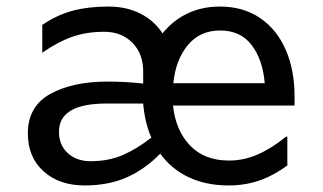

<svg xmlns="http://www.w3.org/2000/svg" viewBox="-20 -554 987 586"><path d="M469 -85Q422 -37 366.5 -12.5Q311 12 238 12Q161 12 113 -31Q65 -74 65 -147Q65 -229 133 -267Q201 -305 309 -305Q362 -305 417 -299V-336Q417 -390 384 -423.5Q351 -457 298 -457Q244 -457 200 -441.5Q156 -426 109 -393V-478Q155 -509 202.5 -521.5Q250 -534 311 -534Q366 -534 408.5 -512.5Q451 -491 476 -452Q507 -491 551.5 -512.5Q596 -534 651 -534Q723 -534 774.5 -498.5Q826 -463 852.5 -401Q879 -339 879 -261V-232H508Q516 -156 560 -110Q604 -64 679 -64Q724 -64 766.5 -82.5Q809 -101 853 -137H857V-49Q813 -17 770 -2.5Q727 12 678 12Q609 12 556 -13Q503 -38 469 -85ZM509 -300H788Q782 -372 748 -416.5Q714 -461 652 -461Q590 -461 553 -416Q516 -371 509 -300ZM442 -134Q422 -179 417 -238H305Q160 -238 160 -152Q160 -111 187 -86.5Q214 -62 256 -62Q311 -62 354 -80.5Q397 -99 442 -134Z"/></svg>

Font: Amiko
Style: Regular
Weight: 400
Designer: Pablo Impallari, Rodrigo Fuenzalida, Andres Torresi
Foundry: Impallari Type
Version: Version 1.001; ttfautohint (v1.3)